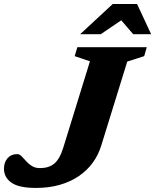

<svg xmlns="http://www.w3.org/2000/svg" viewBox="-59 -936 782 968"><path d="M451 -200.5Q436.5 -154 408 -115Q379.5 -76 337.8 -47.8Q296 -19.5 242 -4Q188 11.5 122.5 11.5Q36.5 11.5 -1.2 -15Q-39 -41.5 -39 -85.5Q-39 -117.5 -21 -138.2Q-3 -159 27.5 -159Q39.5 -159 50 -148.2Q60.5 -137.5 72.8 -123.5Q85 -109.5 101.8 -99Q118.5 -88.5 143 -88.5Q187 -88.5 214.5 -111Q242 -133.5 260.5 -193L394.5 -627L317.5 -653L331 -698H681L668 -653L582.5 -625.5ZM345 -763.5 509.5 -916H632L703 -763.5H612.5L540.5 -847.5H572.5L449 -763.5Z"/></svg>

Font: Newsreader 9pt
Style: Bold Italic
Weight: 700
Italic angle: -17°
Designer: Hugues Gentile
Foundry: Production Type
Version: Version 1.003